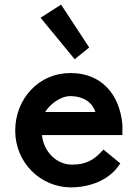

<svg xmlns="http://www.w3.org/2000/svg" viewBox="-20 -802 579 833"><path d="M245 -782 156 -725 304 -545 367 -596ZM176 -316C196 -350 243 -385 285 -385C310 -385 373 -379 394 -316ZM429 -153 418 -142C388 -109 351 -88 298 -88H290C226 -88 169 -144 162 -216H511V-261C499 -396 417 -485 288 -485H284C150 -485 46 -375 46 -235C46 -98 154 11 289 11C372 10 448 -20 492 -79L502 -93Z"/></svg>

Font: Mint Spirit No2
Style: Bold
Weight: 700
Designer: HARENDAL Hirwen
Foundry: Arkandis Digital Foundry.
Version: Version 1.004;FFEdit